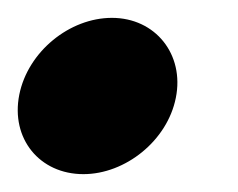

<svg xmlns="http://www.w3.org/2000/svg" viewBox="-22 21 267 215"><path d="M-0.4 127C-10.2 176.2 22.3 216 71.4 216C118.4 216 165.4 178.5 174.9 130.5C184.7 81.9 152 41 103.3 41C55.9 41 9.3 78.8 -0.4 127Z"/></svg>

Font: Smoothie
Style: BdIt
Weight: 700
Foundry: Cannot Into Space Fonts
Version: Version 0.8